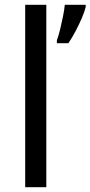

<svg xmlns="http://www.w3.org/2000/svg" viewBox="-20 -873 377 800"><path d="M173 -93H85V-853H173ZM337 -844Q333 -826 321.5 -799Q310 -772 295 -743.5Q280 -715 265 -693H217V-705Q224 -724 230.5 -750.5Q237 -777 242.5 -804.5Q248 -832 250 -853H337Z"/></svg>

Font: Noto Sans Kannada UI
Style: Regular
Weight: 400
Designer: Jelle Bosma - Monotype Design Team
Foundry: Monotype Imaging Inc.
Version: Version 2.005; ttfautohint (v1.8.4.7-5d5b)